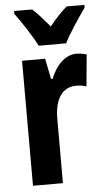

<svg xmlns="http://www.w3.org/2000/svg" viewBox="-54 -801 457 837"><g transform="rotate(-5 174.0 -383.0)"><path d="M134 -606H254C275 -648 319 -714 348 -754V-766H270C244 -743 223 -721 194 -685C166 -718 141 -747 119 -766H40V-754C69 -715 115 -645 134 -606ZM294 -557C242 -557 202 -509 182 -457H175L157 -547H56V0H187V-279C186 -364 219 -418 280 -418C299 -418 314 -416 326 -411L339 -550C320 -555 307 -557 294 -557Z"/></g></svg>

Font: Noto Sans Myanmar UI ExtraCondensed
Style: Bold
Weight: 700
Width: 2
Designer: Monotype Design Team
Foundry: Monotype Imaging Inc.
Version: Version 2.103